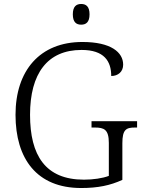

<svg xmlns="http://www.w3.org/2000/svg" viewBox="-20 -935 722 965"><path d="M388 -811C412 -811 430 -823 430 -863C430 -903 412 -915 388 -915C364 -915 346 -903 346 -863C346 -823 364 -811 388 -811ZM388 10C472 10 534 -3 595 -31V-215C595 -284 614 -294 658 -294H669V-326H440V-294H457C503 -294 527 -284 527 -217V-51C496 -39 448 -32 402 -32C208 -32 131 -154 131 -358C131 -565 218 -684 390 -684C504 -684 539 -627 539 -553C573 -553 599 -574 599 -610C599 -672 538 -724 394 -724C180 -724 58 -580 58 -358C58 -137 165 10 388 10Z"/></svg>

Font: Noto Serif Bengali Light
Style: Regular
Weight: 300
Designer: Juan Bruce, Universal Thirst, Indian Type Foundry and the Monotype Design Team.
Foundry: Monotype Imaging Inc.
Version: Version 2.003